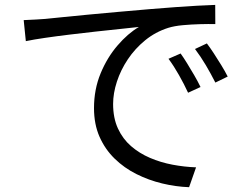

<svg xmlns="http://www.w3.org/2000/svg" viewBox="-20 -742 1040 799"><path d="M78.6 -658.3Q107.4 -659.3 130.5 -660.8Q153.6 -662.3 168.2 -663.3Q192.2 -665.7 237.4 -670.3Q282.6 -674.9 342 -680.6Q401.4 -686.4 469.2 -692.3Q537 -698.2 606 -704.2Q660.9 -708.8 709.8 -712.3Q758.7 -715.8 800.7 -718.2Q842.7 -720.6 875.6 -721.6L876 -641.8Q847.6 -642.4 811.6 -641.4Q775.5 -640.4 740.7 -637.2Q705.9 -634 680.4 -626.2Q626.9 -609.2 584.3 -574.5Q541.7 -539.7 511.9 -495.1Q482.1 -450.4 466.4 -402.1Q450.7 -353.8 450.7 -309.4Q450.7 -250.8 470.8 -207.3Q490.8 -163.9 525.4 -133.9Q560 -103.9 604.2 -85Q648.4 -66 697.7 -56.7Q746.9 -47.4 795.9 -45.6L766.9 37Q711.5 35 655.2 21.5Q598.9 8 547.8 -17.6Q496.7 -43.1 457 -81.9Q417.3 -120.6 394.2 -172.8Q371.2 -225 371.2 -292.1Q371.2 -370.2 398.7 -436.7Q426.2 -503.1 469.2 -552.9Q512.1 -602.8 558 -629.8Q525.9 -626.2 478.7 -621.3Q431.5 -616.4 377.4 -610.5Q323.3 -604.5 268.9 -597.9Q214.5 -591.3 167.2 -584.4Q119.9 -577.5 87.5 -570.8ZM731.6 -519.4Q743.4 -503.2 758.5 -478.7Q773.6 -454.2 788.6 -428.4Q803.6 -402.6 814.5 -379.9L762.7 -356.1Q745.7 -392.8 724.8 -429.6Q704 -466.5 681.2 -497.4ZM840.9 -561.3Q853.3 -545.1 869.1 -521Q884.9 -496.9 900.6 -471.3Q916.4 -445.6 927.6 -423.4L876.2 -398.4Q857.8 -434.7 836.6 -470.7Q815.3 -506.6 791.5 -538.1Z"/></svg>

Font: Noto Sans KR Thin
Style: Regular
Weight: 100
Designer: Ryoko NISHIZUKA 西塚涼子 (kana, bopomofo & ideographs); Paul D. Hunt (Latin, Greek & Cyrillic); Sandoll Communications 산돌커뮤니
Foundry: Adobe
Version: Version 2.004-H2;hotconv 1.0.118;makeotfexe 2.5.65603